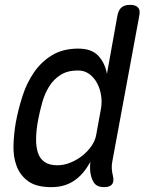

<svg xmlns="http://www.w3.org/2000/svg" viewBox="-20 -760 640 790"><path d="M442 -95Q439 -80 440 -65Q441 -50 445 -35Q450 -12 440.5 -1Q431 10 408 10Q385 10 373 -1Q361 -12 355 -35Q351 -49 350.5 -64.5Q350 -80 352 -94Q338 -69 322 -50Q306 -31 286.5 -17.5Q267 -4 243.5 3Q220 10 191 10Q130 10 96.5 -14Q63 -38 48.5 -76.5Q34 -115 35.5 -162.5Q37 -210 45 -256Q55 -310 72.5 -364.5Q90 -419 120 -462.5Q150 -506 194.5 -533Q239 -560 302 -560Q357 -560 384.5 -530.5Q412 -501 420 -456L463 -695Q467 -718 479.5 -729Q492 -740 515 -740Q538 -740 548 -729Q558 -718 553 -695ZM216 -80Q243 -80 270 -91Q297 -102 319 -119.5Q341 -137 356.5 -159.5Q372 -182 376 -206L396 -316Q400 -340 396 -367Q392 -394 380 -417Q368 -440 348 -455Q328 -470 301 -470Q258 -470 229.5 -452Q201 -434 182.5 -404.5Q164 -375 153.5 -337.5Q143 -300 136 -262Q129 -223 128.5 -189.5Q128 -156 136 -131.5Q144 -107 163.5 -93.5Q183 -80 216 -80Z"/></svg>

Font: Maple Mono NL
Style: Italic
Weight: 400
Italic angle: -10°
Monospace: yes
Designer: subframe7536
Version: Version 7.000